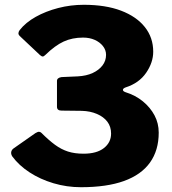

<svg xmlns="http://www.w3.org/2000/svg" viewBox="-20 -772 717 802"><path d="M62 -622Q52 -632 62 -646Q87 -678 129 -701.5Q171 -725 223 -738.5Q275 -752 330 -752Q421 -752 485.5 -727.5Q550 -703 585 -659Q620 -615 620 -556Q620 -511 590.5 -468Q561 -425 505 -407Q494 -403 493.5 -397Q493 -391 504 -387Q546 -374 577 -348.5Q608 -323 625.5 -290Q643 -257 643 -218Q643 -144 606.5 -93Q570 -42 498 -16Q426 10 318 10Q259 10 203.5 -6.5Q148 -23 103.5 -52Q59 -81 31 -119Q25 -129 27 -138Q29 -147 38 -153L128 -216Q138 -222 143.5 -221.5Q149 -221 153 -217Q184 -186 210 -167Q236 -148 264 -139Q292 -130 329 -130Q384 -130 414 -153.5Q444 -177 444 -214Q444 -243 428.5 -263.5Q413 -284 385 -296Q357 -308 322 -309L237 -310Q218 -310 218 -326V-434Q218 -447 237 -450L305 -453Q341 -455 367 -467Q393 -479 408 -498.5Q423 -518 423 -543Q423 -563 410 -579.5Q397 -596 375.5 -605.5Q354 -615 327 -615Q282 -615 246 -598.5Q210 -582 170 -543Q163 -536 158.5 -536Q154 -536 147 -542L62 -622Z"/></svg>

Font: Libre Franklin ExtraBold
Style: Regular
Weight: 800
Designer: Pablo Impallari, Rodrigo Fuenzalida, Nhung Nguyen
Foundry: Impallari Type
Version: Version 3.000